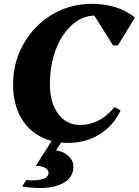

<svg xmlns="http://www.w3.org/2000/svg" viewBox="-20 -726 721 997"><path d="M334 16Q247 16 182.5 -21Q118 -58 83 -126Q48 -194 48 -287Q48 -375 79.5 -451Q111 -527 167 -584.5Q223 -642 297 -674Q371 -706 457 -706Q592 -706 681 -635L592 -490H567L470 -645Q421 -644 379 -616Q337 -588 305.5 -540Q274 -492 256.5 -428Q239 -364 239 -290Q239 -193 282 -135Q325 -77 396 -77Q447 -77 493 -101Q539 -125 574 -170L606 -153Q571 -75 498.5 -29.5Q426 16 334 16ZM95 242 116 209Q170 214 201 204Q232 194 232 172Q232 155 213.5 145Q195 135 166 135L257 -8H312L271 55Q311 61 336 84.5Q361 108 361 140Q361 184 327.5 211.5Q294 239 234 247.5Q174 256 95 242Z"/></svg>

Font: Platypi
Style: Bold Italic
Weight: 700
Italic angle: -13°
Designer: David Sargent
Foundry: Bolt Cutter Type
Version: Version 1.200; ttfautohint (v1.8.4.7-5d5b)